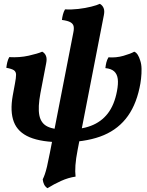

<svg xmlns="http://www.w3.org/2000/svg" viewBox="-20 -737 770 1003"><path d="M228 246.1Q216.3 238.5 210.5 226.6Q204.7 214.7 203.2 199.9Q209.3 187.5 214.2 173.3Q219.2 159.2 225.5 133.4Q231.7 107.6 240.3 62.7L363 -566.5Q367.5 -587.9 364.4 -600.6Q361.4 -613.2 347.6 -621Q333.9 -628.7 303.5 -632.8Q305 -646.9 308.8 -661.4Q312.6 -676 319.7 -688.1Q353 -686.1 389.6 -690.3Q426.2 -694.6 456.8 -702.3Q487.4 -710 501.5 -717Q514.7 -709.9 521 -695.5Q527.3 -681.1 522.7 -658.4L385.8 44.5Q376.3 92.9 374 126.9Q371.7 160.9 374.8 185.6Q337.2 190.9 299.4 208Q261.6 225 228 246.1ZM305.4 6Q197.2 6 135.1 -20Q73 -46 52.3 -100.4Q31.6 -154.7 46.6 -238L58.3 -301.4Q63.9 -330.6 63.9 -346.4Q63.9 -362.2 52.7 -370Q41.5 -377.7 13 -382.8Q14.6 -396.9 17.9 -411.2Q21.2 -425.5 28.3 -438.6Q82.2 -435.5 129.3 -446Q176.5 -456.5 200.5 -467Q214.1 -459.9 220.1 -445.2Q226.2 -430.6 221.2 -406.5L191.3 -250.9Q177.3 -176.4 185.6 -134.5Q193.9 -92.5 228.3 -75.8Q262.7 -59.1 325.4 -59.1Q400 -59.1 454.5 -79.6Q509 -100.1 543.3 -144.6Q577.6 -189.2 591 -260.7Q598.4 -299.2 595.2 -324.6Q591.9 -350 576.5 -364.1Q561.1 -378.2 530.5 -381.2Q532 -395.9 535.5 -410.4Q539.1 -424.9 546.6 -437.6Q586.8 -434.5 625 -445.5Q663.3 -456.5 681.2 -467Q691.8 -463 699.7 -450.5Q707.5 -438 712.1 -421.8Q718.9 -403 719.4 -377.8Q719.9 -352.6 716.9 -326.5Q714 -300.3 708.9 -278Q687.5 -178.1 636.1 -115.4Q584.8 -52.6 502.5 -23.3Q420.2 6 305.4 6Z"/></svg>

Font: Vollkorn
Style: Italic
Weight: 400
Italic angle: -11°
Designer: Friedrich Althausen
Foundry: Friedrich Althausen
Version: Version 5.001